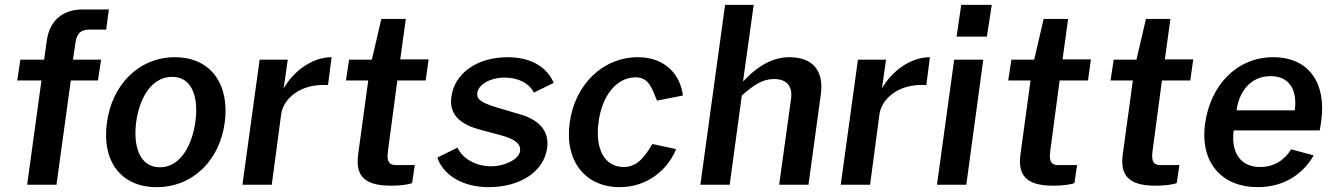

<svg xmlns="http://www.w3.org/2000/svg" viewBox="-20 -762 5516 792"><path d="M397 -516H281L290 -577C295 -621 310 -640 349 -640H418L429 -723H322C237 -723 184 -676 173 -594L162 -516H64L51 -430H151L92 0H213L272 -430H384Z M626 10C775 10 886 -100 907 -256C928 -413 851 -526 701 -526C556 -526 442 -416 421 -255C399 -99 478 10 626 10ZM640 -72C552 -72 529 -166 542 -260C555 -354 603 -445 690 -445C776 -445 799 -355 786 -260C773 -166 726 -72 640 -72Z M980 0H1101L1140 -292C1149 -353 1217 -419 1333 -411L1348 -526C1268 -526 1191 -469 1150 -397L1167 -516H1051Z M1736 -430 1748 -517H1631L1654 -684H1553L1514 -516H1420L1407 -430H1499L1458 -130C1446 -46 1472 4 1593 4C1632 4 1667 -1 1680 -7L1691 -81H1615C1588 -81 1574 -91 1580 -137L1619 -430Z M1996 10C2123 10 2223 -52 2237 -151C2244 -202 2226 -262 2123 -291L2025 -320C1963 -339 1945 -354 1949 -379C1954 -415 2005 -442 2060 -442C2120 -442 2163 -418 2182 -380L2264 -420C2239 -480 2177 -526 2074 -526C1947 -526 1854 -459 1842 -362C1832 -292 1875 -248 1968 -225L2050 -203C2103 -188 2130 -169 2125 -138C2120 -103 2058 -76 2008 -76C1937 -76 1887 -111 1867 -153L1784 -112C1807 -43 1884 10 1996 10Z M2611 -526C2469 -526 2352 -416 2330 -256C2308 -97 2395 10 2536 10C2650 10 2734 -61 2769 -147L2671 -168C2641 -118 2610 -73 2553 -73C2474 -73 2434 -147 2449 -258C2463 -367 2523 -443 2602 -443C2655 -443 2669 -400 2690 -347L2797 -368C2787 -451 2727 -526 2611 -526Z M2869 0H2990L3040 -368C3091 -413 3126 -436 3173 -436C3227 -436 3250 -405 3243 -354L3194 0H3315L3366 -373C3379 -469 3334 -526 3236 -526C3174 -526 3112 -497 3045 -426L3089 -742H2971Z M3448 0H3569L3608 -292C3617 -353 3685 -419 3801 -411L3816 -526C3736 -526 3659 -469 3618 -397L3635 -516H3519Z M4071 -742H3945L3926 -611H4051ZM4036 -516H3916L3845 0H3966Z M4468 -430 4480 -517H4363L4386 -684H4285L4246 -516H4152L4139 -430H4231L4190 -130C4178 -46 4204 4 4325 4C4364 4 4399 -1 4412 -7L4423 -81H4347C4320 -81 4306 -91 4312 -137L4351 -430Z M4890 -430 4902 -517H4785L4808 -684H4707L4668 -516H4574L4561 -430H4653L4612 -130C4600 -46 4626 4 4747 4C4786 4 4821 -1 4834 -7L4845 -81H4769C4742 -81 4728 -91 4734 -137L4773 -430Z M5069 -224H5424L5430 -262C5452 -417 5381 -526 5232 -526C5082 -526 4973 -411 4951 -252C4929 -90 5021 10 5168 10C5265 10 5349 -34 5399 -121L5306 -146C5278 -101 5235 -73 5178 -73C5095 -73 5057 -136 5069 -224ZM5081 -307C5090 -380 5136 -448 5221 -448C5301 -448 5332 -388 5321 -307Z"/></svg>

Font: United Sans SemiBold
Style: Italic
Weight: 600
Italic angle: -8°
Designer: Pablo Impallari, Rodrigo Fuenzalida (Modified by Dan O. Williams)
Version: Version 1.000;PS 001.000;hotconv 1.0.88;makeotf.lib2.5.64775